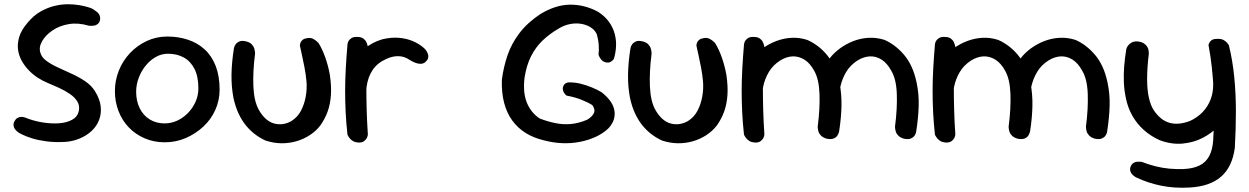

<svg xmlns="http://www.w3.org/2000/svg" viewBox="-20 -672 5882 904"><path d="M289 -4Q239 -1 198.5 -6.5Q158 -12 130 -21Q102 -30 87 -37.5Q72 -45 72 -45Q72 -45 68 -47.5Q64 -50 58.5 -55Q53 -60 48.5 -67Q44 -74 43.5 -83Q43 -92 48 -101Q54 -112 62 -116.5Q70 -121 78 -121.5Q86 -122 91.5 -120.5Q97 -119 97 -119Q136 -103 178 -96Q220 -89 257 -91.5Q294 -94 319.5 -108Q345 -122 351 -149Q356 -174 344.5 -193.5Q333 -213 310 -229Q287 -245 257.5 -258.5Q228 -272 199 -284Q180 -292 158 -306Q136 -320 116.5 -340Q97 -360 83 -384.5Q69 -409 65 -437.5Q61 -466 70.5 -498Q80 -530 109 -564Q138 -599 170.5 -617.5Q203 -636 236 -644Q269 -652 298.5 -652Q328 -652 351.5 -648Q375 -644 388.5 -640Q402 -636 402 -636Q402 -636 407.5 -634Q413 -632 421 -627Q429 -622 437 -615.5Q445 -609 449 -599.5Q453 -590 451 -578Q448 -565 439.5 -558.5Q431 -552 421.5 -551Q412 -550 405 -550.5Q398 -551 398 -551Q348 -566 304 -558.5Q260 -551 227.5 -529Q195 -507 178.5 -478.5Q162 -450 170 -424Q176 -402 198.5 -385.5Q221 -369 252.5 -354.5Q284 -340 318 -324.5Q352 -309 381 -289.5Q410 -270 427 -243Q450 -206 454 -172Q458 -138 447 -108.5Q436 -79 413 -57Q390 -35 358 -21Q326 -7 289 -4Z M756 -2Q704 -2 660.5 -21Q617 -40 586 -72.5Q555 -105 538 -149Q521 -193 521 -243Q521 -293 539.5 -339.5Q558 -386 592 -422Q626 -458 671 -479Q716 -500 768 -500Q820 -500 865 -485Q910 -470 943.5 -439.5Q977 -409 995.5 -361.5Q1014 -314 1014 -250Q1014 -200 994 -155Q974 -110 937.5 -76Q901 -42 854.5 -22Q808 -2 756 -2ZM755 -91Q787 -91 815.5 -104.5Q844 -118 866 -141Q888 -164 901 -193.5Q914 -223 914 -256Q914 -312 895.5 -348Q877 -384 845 -401.5Q813 -419 771 -419Q740 -419 713 -403.5Q686 -388 665.5 -362.5Q645 -337 633 -305Q621 -273 621 -240Q621 -197 637.5 -163Q654 -129 684.5 -110Q715 -91 755 -91Z M1231 -10Q1206 -21 1182.5 -38.5Q1159 -56 1139 -80Q1119 -104 1103.5 -137Q1088 -170 1079 -212Q1069 -266 1070 -322Q1071 -378 1081 -442Q1081 -442 1082.5 -449Q1084 -456 1090 -464Q1096 -472 1107.5 -477Q1119 -482 1139 -477Q1156 -473 1165 -463.5Q1174 -454 1177 -444Q1180 -434 1180.5 -427Q1181 -420 1181 -420Q1170 -335 1173 -265.5Q1176 -196 1198 -156Q1213 -129 1231.5 -112.5Q1250 -96 1271 -90.5Q1292 -85 1312.5 -88Q1333 -91 1352 -102Q1381 -120 1397 -150.5Q1413 -181 1419.5 -217.5Q1426 -254 1423 -289Q1420 -322 1413.5 -355.5Q1407 -389 1401 -416Q1395 -443 1392 -457Q1392 -457 1392.5 -462Q1393 -467 1396 -473.5Q1399 -480 1406.5 -485.5Q1414 -491 1429 -493Q1444 -495 1455.5 -488.5Q1467 -482 1473.5 -475.5Q1480 -469 1480 -469Q1497 -442 1511 -403Q1525 -364 1533 -320Q1541 -266 1538 -223.5Q1535 -181 1522.5 -146.5Q1510 -112 1488 -81Q1468 -55 1439 -36Q1410 -17 1375.5 -7Q1341 3 1304.5 2.5Q1268 2 1231 -10Z M1662 -114Q1649 -113 1641.5 -120Q1634 -127 1630.5 -136.5Q1627 -146 1625.5 -154Q1624 -162 1624 -162Q1621 -179 1619 -188.5Q1617 -198 1617 -206.5Q1617 -215 1617.5 -228Q1618 -241 1619 -264Q1623 -323 1642.5 -368Q1662 -413 1697 -443Q1732 -473 1780 -487Q1822 -497 1858 -494Q1894 -491 1923.5 -478.5Q1953 -466 1976 -446Q1976 -446 1980 -442Q1984 -438 1988.5 -431Q1993 -424 1995.5 -415.5Q1998 -407 1995.5 -398Q1993 -389 1983 -380Q1972 -371 1959 -371.5Q1946 -372 1934 -377Q1922 -382 1914.5 -386.5Q1907 -391 1907 -391Q1884 -407 1855.5 -407.5Q1827 -408 1798 -394Q1757 -376 1734.5 -342.5Q1712 -309 1706 -263Q1704 -238 1702.5 -222.5Q1701 -207 1700.5 -196.5Q1700 -186 1700 -175Q1700 -164 1701 -146Q1701 -146 1699 -139Q1697 -132 1688.5 -124.5Q1680 -117 1662 -114ZM1666 -1Q1652 -2 1642.5 -7.5Q1633 -13 1627 -20.5Q1621 -28 1618.5 -33Q1616 -38 1616 -38Q1610 -92 1607.5 -143Q1605 -194 1605 -244.5Q1605 -295 1608 -349Q1611 -403 1616 -463Q1616 -463 1617 -468.5Q1618 -474 1622.5 -481Q1627 -488 1636.5 -493.5Q1646 -499 1663 -498Q1680 -498 1690 -491Q1700 -484 1704.5 -474.5Q1709 -465 1710.5 -458Q1712 -451 1712 -451Q1709 -401 1707 -353Q1705 -305 1705 -255Q1705 -205 1706.5 -151.5Q1708 -98 1712 -39Q1712 -39 1711 -33Q1710 -27 1705.5 -19.5Q1701 -12 1692 -6Q1683 0 1666 -1Z M2538 -12Q2492 -23 2455 -46Q2418 -69 2392 -104.5Q2366 -140 2353.5 -188Q2341 -236 2343 -297Q2351 -358 2370 -413Q2389 -468 2426 -516.5Q2463 -565 2523 -605Q2595 -649 2663 -650Q2731 -651 2795 -617Q2828 -596 2847 -569.5Q2866 -543 2874 -513.5Q2882 -484 2880.5 -453.5Q2879 -423 2870 -394Q2870 -394 2866 -389.5Q2862 -385 2854.5 -380.5Q2847 -376 2834 -378Q2820 -381 2812 -390Q2804 -399 2801 -407Q2798 -415 2798 -415Q2801 -435 2799 -461Q2797 -487 2789 -513Q2780 -531 2761.5 -543Q2743 -555 2718 -559.5Q2693 -564 2665.5 -559Q2638 -554 2611 -538Q2568 -513 2535 -481.5Q2502 -450 2480.5 -407.5Q2459 -365 2450 -308Q2441 -237 2460.5 -189Q2480 -141 2521 -114Q2558 -100 2594 -92.5Q2630 -85 2666.5 -88Q2703 -91 2744 -108Q2768 -122 2776 -139Q2784 -156 2769 -177Q2747 -191 2716 -203Q2685 -215 2647 -222Q2647 -222 2644 -225Q2641 -228 2637.5 -232.5Q2634 -237 2631.5 -244.5Q2629 -252 2630 -260Q2633 -271 2638.5 -276Q2644 -281 2649.5 -282.5Q2655 -284 2655 -284Q2685 -285 2713 -278Q2741 -271 2766.5 -260.5Q2792 -250 2812 -238Q2834 -221 2849.5 -201.5Q2865 -182 2871 -160Q2877 -138 2871.5 -114.5Q2866 -91 2845 -68Q2820 -44 2785.5 -28Q2751 -12 2710 -4Q2669 4 2625.5 2Q2582 0 2538 -12Z M3098 -10Q3073 -21 3049.5 -38.5Q3026 -56 3006 -80Q2986 -104 2970.5 -137Q2955 -170 2946 -212Q2936 -266 2937 -322Q2938 -378 2948 -442Q2948 -442 2949.5 -449Q2951 -456 2957 -464Q2963 -472 2974.5 -477Q2986 -482 3006 -477Q3023 -473 3032 -463.5Q3041 -454 3044 -444Q3047 -434 3047.5 -427Q3048 -420 3048 -420Q3037 -335 3040 -265.5Q3043 -196 3065 -156Q3080 -129 3098.5 -112.5Q3117 -96 3138 -90.5Q3159 -85 3179.5 -88Q3200 -91 3219 -102Q3248 -120 3264 -150.5Q3280 -181 3286.5 -217.5Q3293 -254 3290 -289Q3287 -322 3280.5 -355.5Q3274 -389 3268 -416Q3262 -443 3259 -457Q3259 -457 3259.5 -462Q3260 -467 3263 -473.5Q3266 -480 3273.5 -485.5Q3281 -491 3296 -493Q3311 -495 3322.5 -488.5Q3334 -482 3340.5 -475.5Q3347 -469 3347 -469Q3364 -442 3378 -403Q3392 -364 3400 -320Q3408 -266 3405 -223.5Q3402 -181 3389.5 -146.5Q3377 -112 3355 -81Q3335 -55 3306 -36Q3277 -17 3242.5 -7Q3208 3 3171.5 2.5Q3135 2 3098 -10Z M3872 -19Q3855 -24 3846 -33Q3837 -42 3834 -51.5Q3831 -61 3830.5 -68.5Q3830 -76 3830 -76Q3841 -160 3838.5 -229.5Q3836 -299 3814 -338Q3794 -375 3767 -391.5Q3740 -408 3711 -406.5Q3682 -405 3653 -387Q3619 -365 3600 -333Q3581 -301 3573.5 -265Q3566 -229 3565 -195Q3566 -163 3566 -137Q3566 -111 3567 -91Q3568 -71 3569 -58Q3569 -58 3568.5 -54Q3568 -50 3566 -44Q3564 -38 3557.5 -33Q3551 -28 3537 -27Q3525 -26 3516 -32Q3507 -38 3501.5 -44Q3496 -50 3496 -50Q3485 -68 3484.5 -85Q3484 -102 3485.5 -123Q3487 -144 3482 -174Q3480 -211 3480.5 -241.5Q3481 -272 3485 -299.5Q3489 -327 3498 -351Q3507 -375 3523 -398Q3543 -424 3572 -445Q3601 -466 3635.5 -479Q3670 -492 3707 -494Q3744 -496 3781 -484Q3806 -473 3829.5 -455.5Q3853 -438 3873 -414Q3893 -390 3908 -357.5Q3923 -325 3933 -282Q3943 -229 3942 -174Q3941 -119 3931 -54Q3931 -54 3929 -47Q3927 -40 3921.5 -32Q3916 -24 3904 -19.5Q3892 -15 3872 -19ZM3533 -1Q3519 -2 3509.5 -7.5Q3500 -13 3494 -20.5Q3488 -28 3485.5 -33Q3483 -38 3483 -38Q3477 -92 3474.5 -143Q3472 -194 3472 -244.5Q3472 -295 3475 -349Q3478 -403 3483 -463Q3483 -463 3484 -468.5Q3485 -474 3489.5 -481Q3494 -488 3503.5 -493.5Q3513 -499 3530 -498Q3547 -498 3557 -491Q3567 -484 3571.5 -474.5Q3576 -465 3577.5 -458Q3579 -451 3579 -451Q3576 -401 3574 -353Q3572 -305 3572 -255Q3572 -205 3573.5 -151.5Q3575 -98 3579 -39Q3579 -39 3578 -33Q3577 -27 3572.5 -19.5Q3568 -12 3559 -6Q3550 0 3533 -1ZM4236 -19Q4219 -24 4210 -33Q4201 -42 4198 -51.5Q4195 -61 4194.5 -68.5Q4194 -76 4194 -76Q4205 -160 4202.5 -229.5Q4200 -299 4177 -338Q4157 -375 4130.5 -391.5Q4104 -408 4075 -406.5Q4046 -405 4017 -387Q3983 -365 3964 -333Q3945 -301 3937 -265Q3929 -229 3929 -195Q3930 -163 3929 -141.5Q3928 -120 3927 -105Q3926 -90 3924 -74Q3924 -74 3924 -68.5Q3924 -63 3922 -56Q3920 -49 3914 -43Q3908 -37 3896 -36Q3883 -35 3874.5 -40.5Q3866 -46 3862 -52Q3858 -58 3858 -58Q3853 -71 3852 -88Q3851 -105 3851 -127Q3851 -149 3851 -175Q3849 -211 3848.5 -242Q3848 -273 3851 -300Q3854 -327 3862.5 -351Q3871 -375 3887 -398Q3907 -424 3936 -445Q3965 -466 3999 -479Q4033 -492 4070.5 -494Q4108 -496 4145 -484Q4170 -473 4193 -455.5Q4216 -438 4236.5 -414Q4257 -390 4272 -357.5Q4287 -325 4296 -282Q4307 -229 4305.5 -174Q4304 -119 4294 -54Q4294 -54 4292.5 -47Q4291 -40 4285 -32Q4279 -24 4267.5 -19.5Q4256 -15 4236 -19Z M4771 -19Q4754 -24 4745 -33Q4736 -42 4733 -51.5Q4730 -61 4729.5 -68.5Q4729 -76 4729 -76Q4740 -160 4737.5 -229.5Q4735 -299 4713 -338Q4693 -375 4666 -391.5Q4639 -408 4610 -406.5Q4581 -405 4552 -387Q4518 -365 4499 -333Q4480 -301 4472.5 -265Q4465 -229 4464 -195Q4465 -163 4465 -137Q4465 -111 4466 -91Q4467 -71 4468 -58Q4468 -58 4467.5 -54Q4467 -50 4465 -44Q4463 -38 4456.5 -33Q4450 -28 4436 -27Q4424 -26 4415 -32Q4406 -38 4400.5 -44Q4395 -50 4395 -50Q4384 -68 4383.5 -85Q4383 -102 4384.5 -123Q4386 -144 4381 -174Q4379 -211 4379.5 -241.5Q4380 -272 4384 -299.5Q4388 -327 4397 -351Q4406 -375 4422 -398Q4442 -424 4471 -445Q4500 -466 4534.5 -479Q4569 -492 4606 -494Q4643 -496 4680 -484Q4705 -473 4728.5 -455.5Q4752 -438 4772 -414Q4792 -390 4807 -357.5Q4822 -325 4832 -282Q4842 -229 4841 -174Q4840 -119 4830 -54Q4830 -54 4828 -47Q4826 -40 4820.5 -32Q4815 -24 4803 -19.5Q4791 -15 4771 -19ZM4432 -1Q4418 -2 4408.5 -7.5Q4399 -13 4393 -20.5Q4387 -28 4384.5 -33Q4382 -38 4382 -38Q4376 -92 4373.5 -143Q4371 -194 4371 -244.5Q4371 -295 4374 -349Q4377 -403 4382 -463Q4382 -463 4383 -468.5Q4384 -474 4388.5 -481Q4393 -488 4402.5 -493.5Q4412 -499 4429 -498Q4446 -498 4456 -491Q4466 -484 4470.5 -474.5Q4475 -465 4476.5 -458Q4478 -451 4478 -451Q4475 -401 4473 -353Q4471 -305 4471 -255Q4471 -205 4472.5 -151.5Q4474 -98 4478 -39Q4478 -39 4477 -33Q4476 -27 4471.5 -19.5Q4467 -12 4458 -6Q4449 0 4432 -1ZM5135 -19Q5118 -24 5109 -33Q5100 -42 5097 -51.5Q5094 -61 5093.5 -68.5Q5093 -76 5093 -76Q5104 -160 5101.5 -229.5Q5099 -299 5076 -338Q5056 -375 5029.5 -391.5Q5003 -408 4974 -406.5Q4945 -405 4916 -387Q4882 -365 4863 -333Q4844 -301 4836 -265Q4828 -229 4828 -195Q4829 -163 4828 -141.5Q4827 -120 4826 -105Q4825 -90 4823 -74Q4823 -74 4823 -68.5Q4823 -63 4821 -56Q4819 -49 4813 -43Q4807 -37 4795 -36Q4782 -35 4773.5 -40.5Q4765 -46 4761 -52Q4757 -58 4757 -58Q4752 -71 4751 -88Q4750 -105 4750 -127Q4750 -149 4750 -175Q4748 -211 4747.5 -242Q4747 -273 4750 -300Q4753 -327 4761.5 -351Q4770 -375 4786 -398Q4806 -424 4835 -445Q4864 -466 4898 -479Q4932 -492 4969.5 -494Q5007 -496 5044 -484Q5069 -473 5092 -455.5Q5115 -438 5135.5 -414Q5156 -390 5171 -357.5Q5186 -325 5195 -282Q5206 -229 5204.5 -174Q5203 -119 5193 -54Q5193 -54 5191.5 -47Q5190 -40 5184 -32Q5178 -24 5166.5 -19.5Q5155 -15 5135 -19Z M5580 211Q5510 215 5448 202.5Q5386 190 5331 164Q5331 164 5325.5 161Q5320 158 5313 151.5Q5306 145 5302.5 135.5Q5299 126 5303 113Q5308 101 5316.5 95.5Q5325 90 5333.5 89.5Q5342 89 5348.5 89.5Q5355 90 5355 90Q5389 103 5421 111Q5453 119 5485 122Q5517 125 5551 124Q5598 122 5628 107Q5658 92 5673.5 62.5Q5689 33 5692 -10Q5696 -78 5696.5 -137.5Q5697 -197 5694 -251Q5691 -305 5685.5 -356.5Q5680 -408 5670 -460Q5670 -460 5672.5 -467.5Q5675 -475 5683.5 -482Q5692 -489 5711 -489Q5731 -490 5743 -482.5Q5755 -475 5760.5 -467Q5766 -459 5766 -459Q5784 -385 5791.5 -307Q5799 -229 5799 -146.5Q5799 -64 5794 24Q5782 114 5729 160Q5676 206 5580 211ZM5440 -12Q5398 -31 5365.5 -60Q5333 -89 5311.5 -127Q5290 -165 5281 -210Q5273 -248 5271.5 -284.5Q5270 -321 5273 -359.5Q5276 -398 5283 -441Q5283 -441 5285 -446.5Q5287 -452 5293 -459.5Q5299 -467 5309.5 -472.5Q5320 -478 5336 -477Q5354 -475 5364.5 -468.5Q5375 -462 5380.5 -453.5Q5386 -445 5387.5 -437Q5389 -429 5389 -423.5Q5389 -418 5389 -418Q5381 -353 5381 -300.5Q5381 -248 5389.5 -211Q5398 -174 5413 -152Q5445 -105 5487.5 -93.5Q5530 -82 5584 -103Q5618 -119 5642.5 -144.5Q5667 -170 5680 -204Q5693 -238 5692 -277L5770 -325Q5784 -244 5769 -183Q5754 -122 5716 -78Q5687 -46 5644 -23.5Q5601 -1 5548.5 4Q5496 9 5440 -12Z"/></svg>

Font: Sour Gummy
Style: Regular
Weight: 400
Designer: Stefie Justprince
Foundry: Eifetstype
Version: Version 1.000